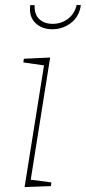

<svg xmlns="http://www.w3.org/2000/svg" viewBox="-20 -759 349 781"><path d="M184 -525 105 -28 189 -17 187 -2 80 2 159 -493 75 -505 77 -520ZM103 -738H121Q119 -701 139.5 -681.5Q160 -662 194 -662Q229 -662 256 -682Q283 -702 292 -739L309 -738Q302 -691 268.5 -665.5Q235 -640 193 -640Q150 -640 123.5 -666Q97 -692 103 -738Z"/></svg>

Font: Bitter Pro Thin
Style: Italic
Weight: 250
Italic angle: -9°
Designer: Sol Matas, and Bitter project Authors
Foundry: Sol Matas
Version: Version 1.010